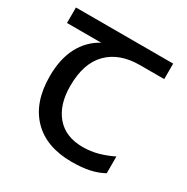

<svg xmlns="http://www.w3.org/2000/svg" viewBox="-131 -650 752 773"><g transform="rotate(30 245.0 -263.5)"><path d="M301 10Q183 10 118 -57Q53 -124 53 -245Q53 -325 82 -380.5Q111 -436 165 -465H6V-537H458V-465H345Q251 -465 197.5 -411.5Q144 -358 144 -252Q144 -165 187 -114.5Q230 -64 310 -64Q347 -64 381 -73.5Q415 -83 447 -99V-21Q418 -5 383 2.5Q348 10 301 10Z"/></g></svg>

Font: uhindi25
Style: Book
Weight: 400
Designer: Jelle Bosma - Monotype Design Team
Foundry: Monotype Imaging Inc.
Version: Version 2.003